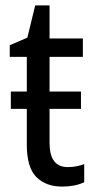

<svg xmlns="http://www.w3.org/2000/svg" viewBox="-20 -679 350 709"><path d="M291 -6V-73Q262 -62 230 -62Q163 -62 163 -151V-277H279V-341H163V-469H286V-537H163V-659H110L81 -540L16 -512V-469H79V-341H20V-277H79V-145Q79 -60 114.5 -25Q150 10 209 10Q257 10 291 -6Z"/></svg>

Font: Noto Sans UI SemiCondensed
Style: Regular
Weight: 400
Width: 4
Designer: Monotype Design Team
Foundry: Monotype Imaging Inc.
Version: 1.001